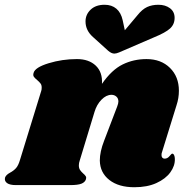

<svg xmlns="http://www.w3.org/2000/svg" viewBox="-61 -777 797 806"><path d="M619 -138Q617 -134 617 -126Q617 -119 620.5 -115Q624 -111 630 -111Q642 -111 650.5 -121.5Q659 -132 662 -132Q667 -132 670 -125.5Q673 -119 673 -110Q674 -81 654 -53.5Q634 -26 595.5 -8.5Q557 9 503 9Q437 9 398 -21.5Q359 -52 358 -103Q358 -140 376 -186L431 -330Q436 -343 436 -351Q436 -364 427.5 -371.5Q419 -379 407 -379Q385 -379 365 -358.5Q345 -338 336 -308L274 -104Q270 -93 270 -83Q270 -71 275 -63.5Q280 -56 289 -48Q296 -42 299 -37Q302 -32 300 -25Q296 -12 281 -6Q266 0 234 0H6Q-20 0 -31.5 -8.5Q-43 -17 -40 -31Q-36 -43 -19 -52Q-4 -60 6 -71Q16 -82 23 -106L112 -395Q114 -400 114 -409Q114 -420 109.5 -426Q105 -432 95 -441Q85 -449 81 -455Q77 -461 80 -471Q86 -494 143 -511.5Q200 -529 262 -529Q312 -529 341 -501.5Q370 -474 367 -425Q408 -484 454 -506.5Q500 -529 554 -529Q615 -529 652.5 -492Q690 -455 690 -396Q690 -365 680 -335ZM672 -702Q672 -675 653 -657.5Q634 -640 585 -620L439 -557Q427 -552 419 -552Q407 -552 393 -564L330 -621Q298 -649 298 -687Q298 -716 319.5 -736.5Q341 -757 378 -757Q408 -757 427.5 -740.5Q447 -724 454 -692L463 -650L516 -713Q536 -738 556.5 -747.5Q577 -757 604 -757Q633 -757 652.5 -742.5Q672 -728 672 -702Z"/></svg>

Font: Shrikhand
Style: Regular
Weight: 400
Italic angle: -14°
Version: Version 1.000;PS 1.000;hotconv 1.0.88;makeotf.lib2.5.647800